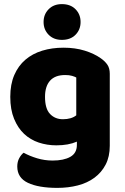

<svg xmlns="http://www.w3.org/2000/svg" viewBox="-20 -733 607 934"><path d="M289 -501Q346 -501 392.5 -486.5Q439 -472 471 -449Q491 -435 502.5 -418Q514 -401 514 -374V-24Q514 29 494 67.5Q474 106 439.5 131.5Q405 157 358.5 169Q312 181 259 181Q168 181 116 156.5Q64 132 64 77Q64 54 73.5 36.5Q83 19 95 10Q124 26 160.5 37Q197 48 236 48Q290 48 322 30Q354 12 354 -28V-44Q313 -26 254 -26Q209 -26 168.5 -39.5Q128 -53 97.5 -81.5Q67 -110 48.5 -155Q30 -200 30 -262Q30 -323 49.5 -368Q69 -413 103.5 -442.5Q138 -472 185.5 -486.5Q233 -501 289 -501ZM351 -356Q344 -360 330.5 -364Q317 -368 297 -368Q248 -368 223.5 -340.5Q199 -313 199 -262Q199 -204 223.5 -178.5Q248 -153 286 -153Q327 -153 351 -172ZM192 -626Q192 -663 216.5 -688Q241 -713 281 -713Q323 -713 347.5 -688Q372 -663 372 -626Q372 -589 347.5 -564Q323 -539 281 -539Q241 -539 216.5 -564Q192 -589 192 -626Z"/></svg>

Font: Baloo Tamma
Style: Regular
Weight: 400
Designer: Divya Kowshik and Ek Type
Foundry: Ek Type
Version: Version 1.007;PS 1.000;hotconv 1.0.88;makeotf.lib2.5.647800